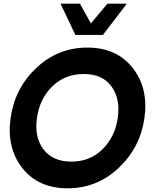

<svg xmlns="http://www.w3.org/2000/svg" viewBox="-20 -1020 847 1050"><path d="M311 -1000H417L477.1 -892.1L567.9 -1000H673.8L543 -829.1H392.1ZM350.1 9.8Q189 9.8 102.1 -101.1Q15.1 -211.9 38.1 -375Q61 -538.1 179 -648.9Q296.9 -759.8 458 -759.8Q618.2 -759.8 705.6 -648.4Q793 -537.1 770 -375Q747.1 -212.9 628.7 -101.6Q510.3 9.8 350.1 9.8ZM624 -375Q639.2 -480 589.6 -547.6Q540 -615.2 438 -615.2Q335 -615.2 265.9 -547.6Q196.8 -480 182.1 -375Q167 -271 217.5 -203.6Q268.1 -136.2 370.1 -136.2Q472.2 -136.2 540.5 -203.6Q608.9 -271 624 -375Z"/></svg>

Font: Oakes Grotesk
Style: Bold Italic
Weight: 700
Designer: Samuel Oakes
Foundry: Samuel Oakes
Version: Version 1.0 | wf-rip DC20170320